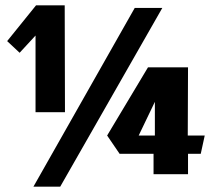

<svg xmlns="http://www.w3.org/2000/svg" viewBox="-20 -660 800 724"><path d="M114 -237V-526L54 -461L7 -505L116 -640H224L225 -237ZM106 44 488 -630H592L207 44ZM559 -3V-80H431L384 -149L538 -406H689L688 -149H752L737 -80H689V-3ZM503 -149H564V-276Z"/></svg>

Font: Smooch Sans Thin ExtraBold
Style: Regular
Weight: 800
Version: Version 1.010